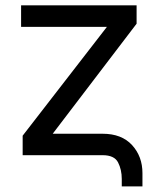

<svg xmlns="http://www.w3.org/2000/svg" viewBox="-20 -565 580 699"><path d="M423.3 113.6V86.6Q423.3 52.6 409.8 26.3Q396.3 0 353.7 0H62.5V-71L369.3 -467.3H56.8V-545.5H477.3V-478.7L171.9 -78.1H353.7Q422.9 -78.1 460.8 -36.8Q498.6 4.6 498.6 65.3V113.6Z"/></svg>

Font: Inter Alia
Style: Regular
Weight: 400
Designer: Rasmus Andersson (Latin, Greek, Cyrillic etc.) and Evan from Shavian.info (Shavian, old style figures)
Foundry: Shavian.info
Version: Version 0.001;git-37ab20767